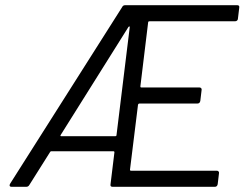

<svg xmlns="http://www.w3.org/2000/svg" viewBox="-20 -720 942 740"><path d="M886 -638H556Q554 -638 552.5 -637Q551 -636 551 -634L521 -387Q521 -383 524 -383H748Q753 -383 755.5 -380Q758 -377 757 -373L752 -331Q750 -321 741 -321H517Q514 -321 512 -317L481 -66Q481 -62 485 -62H816Q820 -62 822.5 -59Q825 -56 824 -52L819 -10Q817 0 808 0H414Q404 0 406 -10L421 -133Q421 -137 417 -137H177Q175 -137 173 -134L93 -7Q89 0 81 0H24Q19 0 17.5 -3.5Q16 -7 19 -12L451 -693Q454 -700 463 -700H894Q904 -700 902 -690L897 -648Q897 -644 894 -641Q891 -638 886 -638ZM216 -195H425Q426 -195 427.5 -196Q429 -197 429 -199L480 -615Q480 -621 475 -616L214 -200Q211 -195 216 -195Z"/></svg>

Font: Barlow
Style: Italic
Weight: 400
Italic angle: -7°
Designer: Jeremy Tribby
Foundry: Tribby Type
Version: Version 1.408